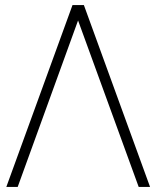

<svg xmlns="http://www.w3.org/2000/svg" viewBox="-20 -740 619 760"><path d="M5 0H50L289 -659L529 0H574L312 -720H267Z"/></svg>

Font: Tap Sans
Style: Regular
Weight: 400
Designer: Tap Payments
Foundry: Tap Payments
Version: Version 1.001;Glyphs 3.1.2 (3151)